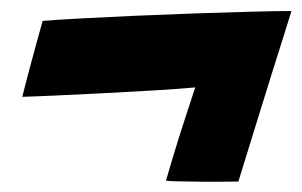

<svg xmlns="http://www.w3.org/2000/svg" viewBox="-20 -464 564 358"><path d="M523.5 -443.5Q520 -431.5 510.2 -401Q500.5 -370.5 488 -330.5Q475.5 -290.5 462.8 -249.5Q450 -208.5 439.8 -175.2Q429.5 -142 424.5 -125.5Q415 -125.5 396 -125.2Q377 -125 355.2 -125.2Q333.5 -125.5 315.5 -125.8Q297.5 -126 289.5 -127Q296 -150 306.5 -184.5Q317 -219 327.8 -251.5Q338.5 -284 344 -301Q310 -298 263.5 -295.2Q217 -292.5 169 -290Q121 -287.5 81.5 -285.8Q42 -284 21.5 -283.5Q26 -301.5 32.8 -327.2Q39.5 -353 46.8 -379.2Q54 -405.5 59.5 -425Q82.5 -427 128 -429.5Q173.5 -432 230 -434.5Q286.5 -437 344 -439Q401.5 -441 449.2 -442.2Q497 -443.5 523.5 -443.5Z"/></svg>

Font: Grandstander ExtraBold
Style: Italic
Weight: 800
Italic angle: -15°
Designer: Tyler Finck
Foundry: Etcetera Type Co
Version: Version 1.200; ttfautohint (v1.8.3)